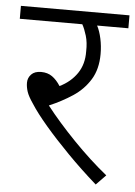

<svg xmlns="http://www.w3.org/2000/svg" viewBox="-49 -660 500 710"><g transform="rotate(5 201.5 -305.0)"><path d="M369 -25 333 12Q275 -39 224.5 -90.5Q174 -142 135.5 -187Q97 -232 76 -265Q58 -291 52.5 -308Q47 -325 47 -341Q47 -359 59.5 -372Q72 -385 96 -385Q120 -385 137 -373Q154 -361 168 -339Q209 -359 232.5 -393.5Q256 -428 255 -476Q256 -508 248.5 -533Q241 -558 232 -574H0V-622H403V-574H287Q297 -555 303 -527.5Q309 -500 309 -470Q309 -414 285 -375Q261 -336 221.5 -310Q182 -284 135 -264Q181 -205 243.5 -140.5Q306 -76 369 -25Z"/></g></svg>

Font: Noto Sans Light
Style: Regular
Weight: 300
Designer: Monotype Design Team
Foundry: Monotype Imaging Inc.
Version: Version 2.007